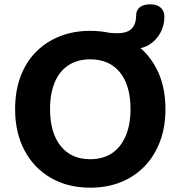

<svg xmlns="http://www.w3.org/2000/svg" viewBox="-20 -859 836 890"><path d="M398 11Q294 11 215.5 -34.5Q137 -80 93.5 -162Q50 -244 50 -353Q50 -436 74.5 -502.5Q99 -569 145 -616.5Q191 -664 255.5 -690Q320 -716 398 -716Q504 -716 582 -671Q660 -626 703.5 -544.5Q747 -463 747 -354Q747 -271 722 -204Q697 -137 651 -89Q605 -41 541 -15Q477 11 398 11ZM398 -121Q457 -121 498.5 -148.5Q540 -176 562.5 -228.5Q585 -281 585 -353Q585 -463 536 -523.5Q487 -584 398 -584Q340 -584 298 -557Q256 -530 234 -478Q212 -426 212 -353Q212 -244 261 -182.5Q310 -121 398 -121ZM497 -633 457 -709Q477 -708 492.5 -706.5Q508 -705 523 -705Q554 -705 573 -714Q592 -723 601.5 -741.5Q611 -760 611 -786Q611 -812 628 -825.5Q645 -839 677 -839Q708 -839 725 -823.5Q742 -808 742 -781Q742 -742 724 -708Q706 -674 674.5 -653.5Q643 -633 602 -633Z"/></svg>

Font: Nunito ExtraLight ExtraBold
Style: Regular
Weight: 800
Version: Version 3.602